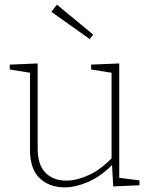

<svg xmlns="http://www.w3.org/2000/svg" viewBox="-20 -799 651 826"><path d="M258 7Q192 7 150.5 -32.5Q109 -72 109 -155V-486L22 -500V-521L142 -526V-162Q142 -90 175.5 -56Q209 -22 265 -22Q310 -22 361.5 -45.5Q413 -69 460 -118V-486L372 -500V-521L493 -526V-34L580 -23V-2L467 3L462 -89Q412 -39 358.5 -16Q305 7 258 7ZM225 -779 381 -650 366 -631 201 -748Z"/></svg>

Font: Bitter ExtraLight
Style: Regular
Weight: 200
Designer: Sol Matas, and Bitter project Authors
Foundry: Sol Matas
Version: Version 2.001